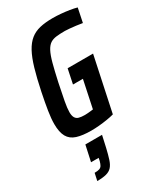

<svg xmlns="http://www.w3.org/2000/svg" viewBox="-240 -782 978 1157"><g transform="rotate(-30 249.0 -203.5)"><path d="M199 8Q138 8 99 -4.5Q60 -17 42 -49Q24 -81 24 -138Q24 -175 32 -226Q40 -277 54 -345Q72 -432 90 -493Q108 -554 129.5 -593.5Q151 -633 179 -655.5Q207 -678 245 -687Q283 -696 335 -696Q361 -696 390.5 -693.5Q420 -691 448.5 -686.5Q477 -682 498 -676L478 -579Q457 -583 434.5 -585.5Q412 -588 392.5 -590Q373 -592 360 -592Q325 -592 300 -589Q275 -586 257.5 -574.5Q240 -563 226 -536.5Q212 -510 199.5 -463.5Q187 -417 171 -344Q156 -272 147.5 -226.5Q139 -181 139 -154Q139 -129 147 -115.5Q155 -102 171 -97.5Q187 -93 212 -93Q223 -93 233.5 -94Q244 -95 253.5 -96Q263 -97 270 -98L310 -288H241L262 -389H439L359 -12Q337 -6 309 -1.5Q281 3 252.5 5.5Q224 8 199 8ZM77 289 88 238Q110 238 121.5 234Q133 230 139 220Q145 210 150 192L154 172H101L125 62H241L223 143Q213 186 203.5 215Q194 244 179.5 260Q165 276 140.5 282.5Q116 289 77 289Z"/></g></svg>

Font: Saira Condensed SemiBold
Style: Italic
Weight: 600
Width: 3
Italic angle: -12°
Designer: Hector Gatti with collaboration of the Omnibus-Type team
Foundry: Omnibus-Type
Version: Version 1.101